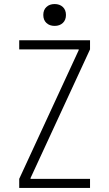

<svg xmlns="http://www.w3.org/2000/svg" viewBox="-20 -929 540 949"><path d="M75 0V-45L369 -681V-685H75V-730H425V-685L131 -49V-45H425V0ZM250 -801Q225 -801 209.5 -815.5Q194 -830 194 -855Q194 -880 209.5 -894.5Q225 -909 250 -909Q275 -909 290.5 -894.5Q306 -880 306 -855Q306 -830 290.5 -815.5Q275 -801 250 -801Z"/></svg>

Font: M PLUS 1 Code Light
Style: Regular
Weight: 300
Designer: Coji Morishita
Foundry: UNDERFOREST DESIGN
Version: Version 1.002